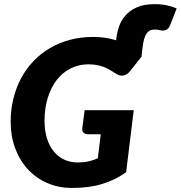

<svg xmlns="http://www.w3.org/2000/svg" viewBox="-20 -918 890 946"><path d="M677 -638.5 620.5 -567Q607.5 -550.5 589.2 -546.2Q571 -542 552.5 -554.5Q535 -566 519.5 -574.8Q504 -583.5 488 -589.2Q472 -595 454.2 -598Q436.5 -601 415 -601Q367.5 -601 328 -581Q288.5 -561 260 -524.5Q231.5 -488 215.5 -436.5Q199.5 -385 199.5 -322.5Q199.5 -274.5 211.5 -236.2Q223.5 -198 245 -171.8Q266.5 -145.5 296.5 -131.5Q326.5 -117.5 363 -117.5Q393 -117.5 416.5 -123Q440 -128.5 462 -138L476.5 -256.5H414.5Q399 -256.5 391.2 -264.5Q383.5 -272.5 385.5 -285.5L397 -375H639L601.5 -70Q573.5 -49.5 543.5 -35Q513.5 -20.5 480.8 -10.8Q448 -1 411.8 3.5Q375.5 8 334.5 8Q267 8 211.5 -16.8Q156 -41.5 116.2 -85Q76.5 -128.5 54.5 -188Q32.5 -247.5 32.5 -317.5Q32.5 -378 46 -432.5Q59.5 -487 84.5 -533.5Q109.5 -580 145.5 -617.5Q181.5 -655 226.5 -681.2Q271.5 -707.5 324.8 -721.8Q378 -736 438 -736Q470.5 -736 498.8 -731.8Q527 -727.5 552 -719.5Q555 -752.5 565.5 -784.5Q576 -816.5 598 -841.8Q620 -867 654.8 -882.2Q689.5 -897.5 741 -897.5Q759.5 -897.5 774.5 -896Q789.5 -894.5 802.2 -891.8Q815 -889 826.8 -885.2Q838.5 -881.5 850.5 -876.5L818.5 -794.5Q814.5 -784 808.8 -778.2Q803 -772.5 796.5 -770Q790 -767.5 782.8 -767.5Q775.5 -767.5 769 -769Q764.5 -770.5 757.2 -771.5Q750 -772.5 741.5 -772.5Q715 -772.5 701.5 -751.5Q688 -730.5 683 -688.5Z"/></svg>

Font: Lato ExtraBold
Style: Italic
Weight: 800
Italic angle: -7°
Designer: Lukasz Dziedzic with Adam Twardoch and Botio Nikoltchev
Foundry: tyPoland Lukasz Dziedzic
Version: Version 2.015; 2015-08-06; http://www.latofonts.com/